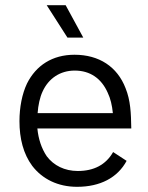

<svg xmlns="http://www.w3.org/2000/svg" viewBox="-20 -720 571 740"><path d="M301 -575 233 -700H160L240 -575ZM280 -61C229 -61 187 -82 160 -118C140 -148 128 -184 124 -225H486C485 -285 483 -333 464 -380C432 -463 362 -509 267 -509C182 -509 119 -468 84 -398C65 -358 55 -306 55 -253C55 -186 70 -127 104 -81C143 -30 203 0 277 0C366 0 433 -35 468 -100L416 -134C388 -85 342 -61 280 -61ZM268 -448C328 -448 371 -417 395 -363C406 -340 412 -314 415 -284H125C127 -314 134 -346 144 -367C167 -418 212 -448 268 -448Z"/></svg>

Font: Arthouse Owned
Style: Regular
Weight: 400
Designer: Jeremy Tribby
Foundry: Tribby Type
Version: Version 1.000;PS 001.000;hotconv 1.0.88;makeotf.lib2.5.64775